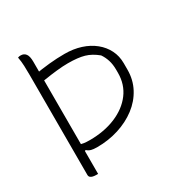

<svg xmlns="http://www.w3.org/2000/svg" viewBox="-167 -839 934 978"><g transform="rotate(-30 300.0 -350.0)"><path d="M73 -707Q78 -709 82 -709.5Q86 -710 90 -710Q109 -710 119.5 -696Q130 -682 130 -650Q130 -582 130 -501.5Q130 -421 130 -334.5Q130 -248 130 -160.5Q130 -73 130 10Q128 10 125 10Q122 10 120 10Q109 10 100 8Q91 6 85.5 1Q80 -4 80 -13Q80 -86 80 -168Q80 -250 80 -331Q80 -412 80 -481.5Q80 -551 80 -600Q80 -628 79 -654.5Q78 -681 73 -707ZM93 -586Q152 -596 197 -600.5Q242 -605 287 -605Q339 -605 382.5 -591Q426 -577 458 -551Q490 -525 507.5 -490Q525 -455 525 -413V-375Q525 -316 499 -267Q473 -218 427 -183Q381 -148 321 -129Q261 -110 194 -110Q172 -110 158.5 -114Q145 -118 136 -127L118 -120V-169Q132 -164 145.5 -162Q159 -160 179 -160Q265 -160 332 -188Q399 -216 437 -266.5Q475 -317 475 -385V-403Q475 -435 467 -460Q459 -485 445 -505Q410 -534 373.5 -544.5Q337 -555 278 -555Q249 -555 211.5 -551Q174 -547 145 -542Q137 -541 130 -540Q123 -539 118 -539Q109 -539 101 -548.5Q93 -558 93 -576Q93 -578 93 -581Q93 -584 93 -586Z"/></g></svg>

Font: Recursive Casual Light
Style: Regular
Weight: 300
Version: Version 1.047